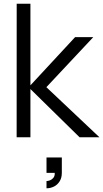

<svg xmlns="http://www.w3.org/2000/svg" viewBox="-20 -740 556 1035"><path d="M230.7 236Q238.8 236 249.5 232Q260.2 228 268.1 218.1Q276 208.2 275 191.7H230.7V109H313.3V191.7Q313.3 218.5 301.6 237.3Q289.8 256.2 271 265.6Q252.2 275 230.7 275ZM69.7 0 70 -720H144V-280L385 -540H483L230 -270L516 0H409L144 -260V0Z"/></svg>

Font: Manrope
Style: Regular
Weight: 400
Designer: Mikhail Sharanda
Foundry: Mikhail Sharanda
Version: Version 4.503